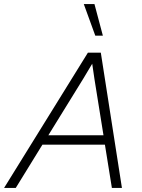

<svg xmlns="http://www.w3.org/2000/svg" viewBox="-60 -917 691 937"><path d="M442 -743H405L349 -897H401ZM486 0 452 -211H147L17 0H-40L369 -660H432L535 0ZM176 -257H445L401 -531L390 -606L347 -534Z"/></svg>

Font: Elaine Sans Light
Style: Italic
Weight: 300
Italic angle: -13°
Designer: Wei Huang
Foundry: Wei Huang
Version: Version 2.001;December 24, 2019;FontCreator 12.0.0.2547 64-b